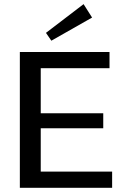

<svg xmlns="http://www.w3.org/2000/svg" viewBox="-20 -899 602 919"><path d="M420.8 -815 380 -879.2 200 -741.7 225.8 -704.2ZM75 0H516.7V-77.5H175V-285H474.2V-356.7H175V-572.5H504.2V-650H75Z"/></svg>

Font: Boon Medium
Style: Regular
Weight: 500
Designer: Sungsit Sawaiwan
Foundry: FontUni
Version: Version 2.0